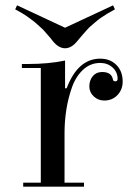

<svg xmlns="http://www.w3.org/2000/svg" viewBox="-20 -700 480 720"><path d="M421 -404Q421 -430 402 -447Q383 -464 356 -464Q319 -464 291.5 -438.5Q264 -413 249.5 -371.5Q235 -330 228.5 -287Q222 -244 222 -201V-15H295V0H67V-15H133V-445H62V-460H83Q163 -460 224 -473V-369H230Q272 -480 356 -480Q393 -480 416.5 -456.5Q440 -433 440 -394Q440 -364 420.5 -343.5Q401 -323 371 -323Q348 -323 331.5 -338.5Q315 -354 315 -376Q315 -399 328 -414.5Q341 -430 363 -430Q397 -430 403 -404Q404 -395 412 -395Q421 -395 421 -404ZM44 -680 224 -596 404 -680 411 -665Q396 -657 382 -648.5Q368 -640 358 -633Q348 -626 336.5 -616Q325 -606 319.5 -601.5Q314 -597 304 -585.5Q294 -574 292 -572Q290 -570 280 -558L270 -546Q248 -519 224 -519Q200 -519 178 -546Q177 -548 169.5 -557Q162 -566 159 -569Q156 -572 148.5 -581Q141 -590 135.5 -594.5Q130 -599 121 -607.5Q112 -616 104 -622Q96 -628 85 -636Q74 -644 62 -651Q50 -658 37 -665Z"/></svg>

Font: Elsie Swash Caps
Style: Regular
Weight: 400
Designer: Alejandro Inler
Foundry: Alejandro Inler
Version: 1.001